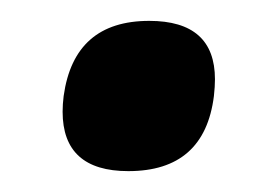

<svg xmlns="http://www.w3.org/2000/svg" viewBox="-20 -148 254 184"><path d="M123 -128Q186 -128 186 -72Q186 -65 185 -56Q176 16 103 16Q40 16 40 -41Q40 -48 41 -56Q51 -128 123 -128Z"/></svg>

Font: Chau Philomene One
Style: Italic
Weight: 400
Designer: Vicente Lamonaca
Foundry: TipoType
Version: Version 1.002